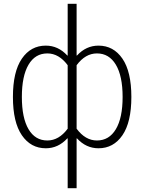

<svg xmlns="http://www.w3.org/2000/svg" viewBox="-20 -770 759 1010"><path d="M383 220H336V-42H334Q286 10 221 10Q142 10 95 -58.5Q48 -127 48 -260Q48 -393 95 -461.5Q142 -530 221 -530Q286 -530 334 -478H336V-750H383V-478H385Q433 -530 498 -530Q577 -530 624 -461.5Q671 -393 671 -260Q671 -127 624 -58.5Q577 10 498 10Q433 10 385 -42H383ZM490 -489Q429 -489 383 -427V-93Q429 -31 490 -31Q554 -31 589.5 -90.5Q625 -150 625 -260Q625 -370 589.5 -429.5Q554 -489 490 -489ZM229 -31Q290 -31 336 -93V-427Q290 -489 229 -489Q165 -489 130 -429.5Q95 -370 95 -260Q95 -150 130 -90.5Q165 -31 229 -31Z"/></svg>

Font: M PLUS 1p Light
Style: Regular
Weight: 300
Version: Version 1.061